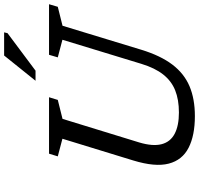

<svg xmlns="http://www.w3.org/2000/svg" viewBox="-37 -919 966 932"><g transform="rotate(-90 446.0 -453.0)"><path d="M220.5 -260Q201 -194.5 212 -151.8Q223 -109 262.5 -88.2Q302 -67.5 366 -67.5Q428.5 -67.5 473.8 -85.8Q519 -104 550.5 -144Q582 -184 602 -249.5L719 -633L633.5 -655.5L646 -698H891.5L879 -655.5L787 -632.5L670.5 -250Q642 -157 598.8 -99.8Q555.5 -42.5 493.8 -16.2Q432 10 348.5 10Q254.5 10 194.8 -20.5Q135 -51 117.8 -116.8Q100.5 -182.5 133 -289L238.5 -633L153 -655.5L166 -698H440L427 -655.5L335 -632.5ZM520 -763.5 642.5 -916H755L751 -899.5L569 -763.5Z"/></g></svg>

Font: Newsreader 9pt
Style: Italic
Weight: 400
Italic angle: -17°
Designer: Hugues Gentile
Foundry: Production Type
Version: Version 1.003